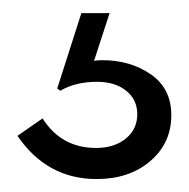

<svg xmlns="http://www.w3.org/2000/svg" viewBox="-20 -30 290 295"><path d="M128.4 245.1Q52.2 245.1 6.8 178.7L45.4 151.9Q74.2 197.3 127.4 197.3Q155.8 197.3 173.3 182.9Q190.9 168.5 190.9 145.5Q190.9 123 173.8 109.4Q156.7 95.7 129.4 95.7Q95.7 95.7 72.8 109.4L67.9 106L105 -9.8H148.4L124.5 63.5Q128.9 62.5 137.7 62.5Q180.2 62.5 211.7 84.2Q243.2 106 243.2 147Q243.2 189.9 210.9 217.5Q178.7 245.1 128.4 245.1Z"/></svg>

Font: Spartan MB Med
Style: Regular
Weight: 500
Designer: Matt Bailey, Mirko Velimirovic
Foundry: Matt Bailey
Version: Version 1.005